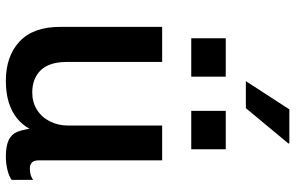

<svg xmlns="http://www.w3.org/2000/svg" viewBox="-192 -782 985 640"><g transform="rotate(90 300.0 -462.5)"><path d="M250 10Q168 10 119 -35.5Q70 -81 70 -172V-511H187V-193Q187 -135 214.5 -106.5Q242 -78 289 -78Q321 -78 346 -93.5Q371 -109 385 -136.5Q399 -164 399 -198V-511H515V-100Q515 -84 522 -77Q529 -70 542 -70Q551 -70 560.5 -72Q570 -74 580 -81V-9Q567 0 545.5 5Q524 10 503 10Q466 10 446.5 0Q427 -10 420 -28Q413 -46 410 -69Q396 -44 374 -26.5Q352 -9 321 0.5Q290 10 250 10ZM251 -790 345 -935H458L459 -932L341 -790ZM108 -608V-723H236V-608ZM350 -608V-723H478V-608Z"/></g></svg>

Font: Chivo Mono Medium
Style: Regular
Weight: 500
Monospace: yes
Designer: Hector Gatti
Foundry: Omnibus-Type
Version: Version 1.008